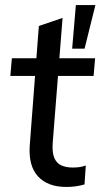

<svg xmlns="http://www.w3.org/2000/svg" viewBox="-20 -734 398 761"><path d="M21 -433 27 -503H357L351 -433ZM320 -78 315 -3Q298 2 280 4.5Q262 7 243 7Q169 7 130.5 -35Q92 -77 98 -159L134 -631L228 -663L189 -169Q186 -129 195.5 -107.5Q205 -86 224 -78Q243 -70 268 -70Q281 -70 293.5 -71.5Q306 -73 320 -78ZM315.2 -541H266L280.7 -713.8H358.1Z"/></svg>

Font: Muli Medium
Style: Italic
Weight: 500
Italic angle: -4.541°
Designer: Vernon Adams
Foundry: Vernon Adams
Version: Version 2.100; ttfautohint (v1.8.1.43-b0c9)